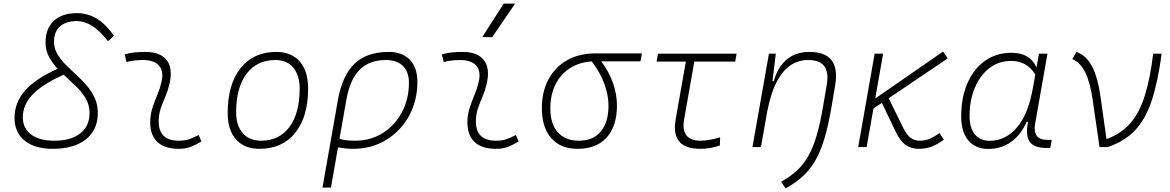

<svg xmlns="http://www.w3.org/2000/svg" viewBox="-20 -815 6485 1064"><path d="M272.5 9.8Q172.4 9.8 116.5 -35.6Q60.5 -81.1 60.5 -162.1Q60.5 -246.6 118.7 -312.7Q176.8 -378.9 299.3 -434.1Q271 -464.4 251.7 -499.8Q232.4 -535.2 232.4 -580.6Q232.4 -656.7 278.3 -699.5Q324.2 -742.2 405.8 -742.2Q466.3 -742.2 516.4 -711.7Q566.4 -681.2 611.8 -616.7L578.6 -586.4Q534.2 -644 491.7 -671.1Q449.2 -698.2 404.3 -698.2Q345.2 -698.2 312.3 -668.2Q279.3 -638.2 279.3 -584.5Q279.3 -547.9 296.9 -517.3Q314.5 -486.8 342 -458.7Q369.6 -430.7 400.6 -402.3Q431.6 -374 459.2 -342.5Q486.8 -311 504.4 -273.4Q522 -235.8 522 -189Q522 -95.2 456.1 -42.7Q390.1 9.8 272.5 9.8ZM333 -400.9Q216.3 -349.1 161.4 -292Q106.4 -234.9 106.4 -165.5Q106.4 -104 152.3 -69.6Q198.2 -35.2 280.3 -35.2Q372.6 -35.2 424.3 -75.4Q476.1 -115.7 476.1 -188Q476.1 -234.4 454.3 -270.8Q432.6 -307.1 399.4 -338.4Q366.2 -369.6 333 -400.9Z M1081.1 -66.9 1096.2 -31.2Q1069.3 -14.2 1039.8 -2.2Q1010.3 9.8 971.7 9.8Q889.2 9.8 848.6 -31.7Q808.1 -73.2 813 -153.3Q815.4 -189.9 827.1 -224.4Q838.9 -258.8 852.5 -291.5Q866.2 -324.2 873.5 -355Q889.6 -417.5 862.5 -450Q835.4 -482.4 770.5 -482.4Q724.1 -482.4 681.2 -471.2L670.9 -513.7Q699.7 -522 728.5 -524.7Q757.3 -527.3 786.1 -527.3Q869.1 -527.3 904.5 -480.7Q939.9 -434.1 918 -345.2Q909.7 -310.5 896.7 -280.5Q883.8 -250.5 873 -221.2Q862.3 -191.9 859.9 -157.7Q851.6 -35.2 971.2 -35.2Q1002 -35.2 1025.4 -42.5Q1048.8 -49.8 1081.1 -66.9Z M1417 9.8Q1334.5 9.8 1288.1 -42.5Q1241.7 -94.7 1241.7 -187.5Q1241.7 -347.7 1313.2 -437.5Q1384.8 -527.3 1511.7 -527.3Q1594.7 -527.3 1641.1 -474.1Q1687.5 -420.9 1687.5 -325.2Q1687.5 -167.5 1616 -78.9Q1544.4 9.8 1417 9.8ZM1426.8 -35.2Q1527.3 -35.2 1584 -111.3Q1640.6 -187.5 1640.6 -323.7Q1640.6 -398.4 1605.2 -440.4Q1569.8 -482.4 1505.9 -482.4Q1403.8 -482.4 1346.2 -406Q1288.6 -329.6 1288.6 -193.8Q1288.6 -119.1 1325.2 -77.1Q1361.8 -35.2 1426.8 -35.2Z M2133.8 -527.3Q2209.5 -527.3 2251.2 -484.1Q2293 -440.9 2293 -361.3Q2293 -282.2 2266.1 -214.6Q2239.3 -147 2191.2 -96.7Q2143.1 -46.4 2078.4 -18.3Q2013.7 9.8 1937.5 9.8Q1916 9.8 1895.3 7.6Q1874.5 5.4 1853 2L1814 224.6H1767.1L1852.5 -260.3Q1877 -397.5 1945.1 -462.4Q2013.2 -527.3 2133.8 -527.3ZM1861.3 -46.4Q1889.6 -35.2 1948.2 -35.2Q2033.2 -35.2 2100.6 -77.4Q2168 -119.6 2207 -192.4Q2246.1 -265.1 2246.1 -356.4Q2246.1 -416.5 2212.9 -449.5Q2179.7 -482.4 2119.1 -482.4Q2026.4 -482.4 1972.7 -428.2Q1918.9 -374 1898.9 -259.3Z M2838.9 -66.9 2854 -31.2Q2827.1 -14.2 2797.6 -2.2Q2768.1 9.8 2729.5 9.8Q2647 9.8 2606.4 -31.7Q2565.9 -73.2 2570.8 -153.3Q2573.2 -189.9 2585 -224.4Q2596.7 -258.8 2610.4 -291.5Q2624 -324.2 2631.3 -355Q2647.5 -417.5 2620.4 -450Q2593.3 -482.4 2528.3 -482.4Q2481.9 -482.4 2439 -471.2L2428.7 -513.7Q2457.5 -522 2486.3 -524.7Q2515.1 -527.3 2543.9 -527.3Q2627 -527.3 2662.4 -480.7Q2697.8 -434.1 2675.8 -345.2Q2667.5 -310.5 2654.5 -280.5Q2641.6 -250.5 2630.9 -221.2Q2620.1 -191.9 2617.7 -157.7Q2609.4 -35.2 2729 -35.2Q2759.8 -35.2 2783.2 -42.5Q2806.6 -49.8 2838.9 -66.9ZM2652.3 -609.4 2771.5 -794.9H2834.5L2708 -609.4Z M3181.2 9.8Q3086.9 9.8 3034.9 -49.3Q2982.9 -108.4 2982.9 -215.8Q2982.9 -307.1 3019.5 -375.2Q3056.2 -443.4 3122.6 -481.2Q3189 -519 3277.8 -519H3537.1L3529.3 -475.1H3311.5Q3356 -416 3377.4 -354Q3398.9 -292 3398.9 -230.5Q3398.9 -115.7 3342 -53Q3285.2 9.8 3181.2 9.8ZM3259.3 -474.6Q3189.9 -470.2 3138.2 -436.8Q3086.4 -403.3 3058.1 -346.2Q3029.8 -289.1 3029.8 -213.9Q3029.8 -128.4 3071.3 -81.8Q3112.8 -35.2 3188.5 -35.2Q3266.6 -35.2 3309.3 -86.4Q3352.1 -137.7 3352.1 -230.5Q3352.1 -285.6 3329.6 -348.9Q3307.1 -412.1 3259.3 -474.6Z M3860.8 9.8Q3695.8 9.8 3724.1 -152.3L3780.8 -473.6H3618.7L3626.5 -517.6H4062L4054.2 -473.6H3827.6L3771 -152.3Q3751 -35.2 3863.8 -35.2Q3904.8 -35.2 3970.7 -53.7L3969.2 -8.8Q3916 9.8 3860.8 9.8Z M4149.9 0 4241.2 -517.6H4279.3L4260.7 -365.7H4268.1Q4289.6 -442.9 4339.6 -485.1Q4389.6 -527.3 4466.3 -527.3Q4640.1 -527.3 4607.9 -340.3L4588.9 -228Q4571.8 -127 4550.8 -54.4Q4529.8 18.1 4500.7 70.1Q4471.7 122.1 4430.9 159.9Q4390.1 197.8 4333.5 229L4308.6 192.4Q4360.4 163.6 4397.5 128.9Q4434.6 94.2 4460.9 46.6Q4487.3 -1 4506.6 -67.6Q4525.9 -134.3 4541.5 -227.1L4561.5 -344.2Q4573.2 -413.1 4548.3 -447.8Q4523.4 -482.4 4456.5 -482.4Q4407.2 -482.4 4364 -455.3Q4320.8 -428.2 4286.9 -366.2Q4252.9 -304.2 4231.9 -198.7L4196.8 0Z M4735.8 0 4827.1 -517.6H4874L4830.1 -269L5206.1 -529.3L5232.4 -491.7L4904.8 -270.5L4985.4 -106.4Q5005.4 -65.9 5027.1 -50.5Q5048.8 -35.2 5077.1 -35.2Q5105 -35.2 5130.1 -45.2Q5155.3 -55.2 5186.5 -77.6L5210.4 -41Q5173.8 -14.2 5142.3 -2.2Q5110.8 9.8 5072.8 9.8Q5030.3 9.8 4999.8 -11Q4969.2 -31.7 4942.4 -87.4L4867.2 -245.1L4820.3 -213.9L4782.7 0Z M5724.6 -444.3 5737.8 -517.6H5784.7L5716.8 -131.8Q5700.2 -40 5783.2 -40H5808.1L5800.3 4.9H5776.9Q5710 4.9 5685.8 -30.3Q5661.6 -65.4 5677.2 -139.6H5668.9Q5638.2 -67.9 5583.3 -28.8Q5528.3 10.3 5457.5 10.3Q5385.3 10.3 5345.9 -36.9Q5306.6 -84 5306.6 -169.4Q5306.6 -275.4 5341.6 -354.7Q5376.5 -434.1 5439 -478.3Q5501.5 -522.5 5585.4 -522.5Q5687 -522.5 5722.2 -444.3ZM5584 -477.5Q5514.6 -477.5 5462.9 -437.5Q5411.1 -397.5 5382.1 -328.4Q5353 -259.3 5353 -171.9Q5353 -106 5382.6 -70.3Q5412.1 -34.7 5464.8 -34.7Q5550.8 -34.7 5614.3 -107.2Q5677.7 -179.7 5703.6 -325.7L5717.3 -401.9Q5671.4 -477.5 5584 -477.5Z M6073.2 0 6035.2 -262.2Q6021.5 -358.4 5994.4 -413.3Q5967.3 -468.3 5922.4 -487.8L5945.8 -527.3Q6001.5 -506.3 6032.7 -445.3Q6064 -384.3 6079.1 -276.9L6111.8 -43.9Q6192.4 -73.7 6243.2 -131.3Q6293.9 -189 6323.7 -283.4Q6353.5 -377.9 6370.6 -517.6H6417.5Q6396.5 -359.4 6361.8 -255.9Q6327.1 -152.3 6268.8 -91.6Q6210.4 -30.8 6118.2 0Z"/></svg>

Font: Cascadia Mono ExtraLight
Style: Italic
Weight: 200
Italic angle: -10°
Monospace: yes
Designer: Aaron Bell
Foundry: Saja Typeworks
Version: Version 2404.023; ttfautohint (v1.8.4)